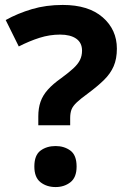

<svg xmlns="http://www.w3.org/2000/svg" viewBox="-20 -744 517 777"><path d="M135 -273Q135 -306 144 -332Q153 -358 173.5 -381Q194 -404 228 -428Q258 -450 276.5 -467Q295 -484 303.5 -501Q312 -518 312 -539Q312 -571 288.5 -587.5Q265 -604 223 -604Q181 -604 140 -591Q99 -578 56 -556L3 -663Q52 -690 109 -707Q166 -724 234 -724Q338 -724 395.5 -674Q453 -624 453 -547Q453 -506 440 -476Q427 -446 401 -420.5Q375 -395 336 -366Q307 -345 291 -330Q275 -315 269.5 -301Q264 -287 264 -266V-237H135ZM119 -70Q119 -116 144 -134.5Q169 -153 205 -153Q240 -153 265 -134.5Q290 -116 290 -70Q290 -26 265 -6.5Q240 13 205 13Q169 13 144 -6.5Q119 -26 119 -70Z"/></svg>

Font: Noto Sans Ol Chiki
Style: Regular
Weight: 400
Designer: Monotype Design Team, Lewis McGuffie
Foundry: Monotype Imaging Inc.
Version: Version 2.003